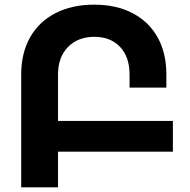

<svg xmlns="http://www.w3.org/2000/svg" viewBox="-20 -804 816 824"><path d="M722 -153H229V0H71V-484Q71 -576 109 -643.5Q147 -711 218 -747.5Q289 -784 384 -784Q479 -784 549 -747.5Q619 -711 656.5 -643.5Q694 -576 694 -484V-428H536V-484Q536 -560 495 -603Q454 -646 385 -646Q315 -646 272 -602.5Q229 -559 229 -484V-285H722Z"/></svg>

Font: Montserrat arm2 SemiBold
Style: Regular
Weight: 600
Designer: Julieta Ulanovsky
Foundry: Julieta Ulanovsky
Version: Version 6.000